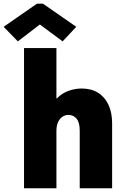

<svg xmlns="http://www.w3.org/2000/svg" viewBox="-82 -1010 665 1030"><path d="M46.9 0V-752H220.7V-482.4H251L195.3 -423.8Q202.1 -460.9 226.8 -485.6Q251.5 -510.3 285.9 -522.7Q320.3 -535.2 356.4 -535.2Q407.2 -535.2 443.8 -512.5Q480.5 -489.7 500 -447.8Q519.5 -405.8 519.5 -347.7V0H345.7V-309.6Q345.7 -352.1 329.1 -372.8Q312.5 -393.6 285.2 -393.6Q267.6 -393.6 252.9 -383.8Q238.3 -374 229.5 -354.7Q220.7 -335.4 220.7 -307.6V0ZM13.7 -788.1 -62.5 -866.2 116.2 -990.2H148.4L327.1 -866.2L253.9 -788.1L132.8 -877.9H130.9Z"/></svg>

Font: Reddit Mono Black
Style: Regular
Weight: 900
Monospace: yes
Designer: Stephen Hutchings
Foundry: Reddit
Version: Version 1.014